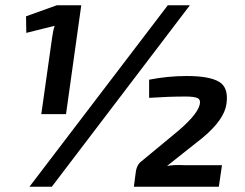

<svg xmlns="http://www.w3.org/2000/svg" viewBox="-20 -710 933 730"><path d="M231 -276H137L178 -566Q182 -596 188 -612L80 -585L79 -648L196 -690H289ZM177 0H92L618 -690H702ZM547 -338V-407Q618 -421 690 -421Q776 -421 813 -399Q850 -377 841 -315Q833 -255 750 -186L615 -79Q642 -84 679 -82H824L812 0H489L496 -54Q499 -79 512 -92L639 -197Q728 -269 739 -311Q744 -331 731 -337Q718 -343 685 -343Q622 -343 547 -338Z"/></svg>

Font: Exo 2.0 Semi Bold
Style: Italic
Weight: 600
Italic angle: -8°
Designer: Natanael Gama
Version: Version 1.001;PS 001.001;hotconv 1.0.70;makeotf.lib2.5.58329